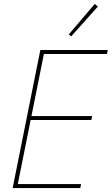

<svg xmlns="http://www.w3.org/2000/svg" viewBox="-20 -951 565 971"><path d="M44 0 184 -698H525L521 -678H202L139 -364H446L442 -344H135L70 -20H390L386 0ZM340 -767 328 -777 459 -931 475 -918Z"/></svg>

Font: IBM Plex Sans Condensed Thin
Style: Italic
Weight: 100
Width: 3
Italic angle: -11°
Designer: Mike Abbink, Paul van der Laan, Pieter van Rosmalen
Foundry: Bold Monday
Version: Version 1.3